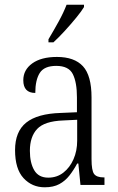

<svg xmlns="http://www.w3.org/2000/svg" viewBox="-20 -786 503 816"><path d="M170 10Q116 10 80 -29Q44 -68 44 -148Q44 -227 91.5 -265Q139 -303 238 -306L307 -309V-372Q307 -436 289.5 -471Q272 -506 219 -506Q168 -506 149 -476Q130 -446 130 -391Q79 -391 79 -445Q79 -489 117 -516.5Q155 -544 222 -544Q296 -544 332.5 -504.5Q369 -465 369 -372V-110Q369 -61 380 -46.5Q391 -32 421 -32H424V0H322L313 -91H308Q293 -63 275 -40Q257 -17 232 -3.5Q207 10 170 10ZM185 -31Q222 -31 249.5 -52.5Q277 -74 292.5 -109.5Q308 -145 308 -188V-277L248 -274Q169 -271 138 -238Q107 -205 107 -145Q107 -94 125.5 -62.5Q144 -31 185 -31ZM186 -619Q208 -656 229 -694Q250 -732 263 -766H337V-756Q327 -739 304.5 -711.5Q282 -684 256 -655.5Q230 -627 207 -606H186Z"/></svg>

Font: Noto Serif Condensed Light
Style: Regular
Weight: 300
Width: 3
Designer: Monotype Design Team
Foundry: Monotype Imaging Inc.
Version: Version 2.013